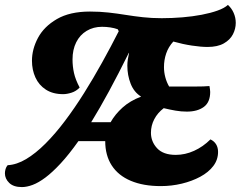

<svg xmlns="http://www.w3.org/2000/svg" viewBox="-55 -736 979 781"><path d="M34 25Q0 25 -17.5 8Q-35 -9 -35 -31Q-35 -39 -32.5 -48Q-30 -57 -24 -64Q13 -66 51.5 -89Q90 -112 130 -152Q170 -192 209.5 -244.5Q249 -297 287 -357.5Q325 -418 360.5 -482Q396 -546 428 -609L424 -617Q410 -622 393.5 -624.5Q377 -627 360 -627Q325 -627 297.5 -610.5Q270 -594 255 -564Q240 -534 240 -494Q240 -466 246 -439Q252 -412 269 -380Q255 -365 236 -359Q217 -353 202 -353Q160 -353 131.5 -371.5Q103 -390 89 -421Q75 -452 75 -489Q75 -536 99.5 -582Q124 -628 176.5 -658.5Q229 -689 311 -689Q351 -689 386.5 -685Q422 -681 456 -675.5Q490 -670 526 -666Q562 -662 603 -662Q645 -662 687 -665.5Q729 -669 765.5 -676Q802 -683 830 -693Q858 -703 872 -716Q887 -703 895.5 -683.5Q904 -664 904 -643Q904 -619 892.5 -596.5Q881 -574 855.5 -559.5Q830 -545 789 -545Q763 -545 726 -550.5Q689 -556 650 -567Q630 -545 621 -518.5Q612 -492 612 -463Q612 -442 617.5 -421.5Q623 -401 633 -384H707Q719 -384 737 -384Q755 -384 772 -384.5Q789 -385 797 -386Q798 -380 799 -373.5Q800 -367 800 -362Q800 -320 774 -301Q748 -282 705 -282Q682 -282 659 -286Q636 -290 611 -296Q586 -277 572.5 -251Q559 -225 559 -196Q559 -160 584 -133Q609 -106 660 -106Q698 -106 734.5 -122.5Q771 -139 801 -169Q816 -162 824 -149Q832 -136 832 -118Q832 -86 812.5 -60.5Q793 -35 759.5 -17Q726 1 684.5 11Q643 21 599 21Q528 21 477 -0.5Q426 -22 399.5 -63Q373 -104 373 -162H264Q225 -107 191.5 -71Q158 -35 130 -14Q102 7 78 16Q54 25 34 25ZM316 -239H395Q413 -271 443.5 -298.5Q474 -326 519 -343Q490 -361 476.5 -395.5Q463 -430 463 -469Q463 -481 465 -494.5Q467 -508 470 -521H469Q427 -436 388.5 -365Q350 -294 316 -239Z"/></svg>

Font: Sansita Swashed Light
Style: Bold
Weight: 700
Version: Version 1.003